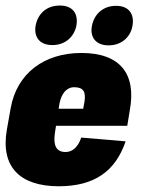

<svg xmlns="http://www.w3.org/2000/svg" viewBox="-37 -646 510 676"><path d="M147.5 -487.3C194.3 -487.3 224.6 -518.1 231.9 -555.7C239.3 -596.7 220.2 -626.5 173.8 -626.5C125.5 -626.5 96.2 -596.7 88.4 -555.7C82 -518.1 100.1 -487.3 147.5 -487.3ZM345.2 -486.3C392.1 -486.3 422.9 -517.1 429.2 -554.2C437 -595.2 418 -625.5 371.6 -625.5C325.2 -625.5 293.9 -595.2 286.6 -554.2C279.3 -517.1 298.8 -486.3 345.2 -486.3ZM169.9 9.8C297.4 9.8 370.1 -44.9 405.3 -148.4L249 -161.6C236.8 -125 215.8 -110.8 193.8 -110.8C161.1 -110.8 149.9 -133.8 156.2 -177.2L160.2 -203.1H411.1L419.9 -257.3C443.4 -383.8 388.2 -459.5 249.5 -459.5C118.7 -459.5 22 -387.7 0.5 -264.6L-12.7 -190.4C-36.1 -58.1 33.7 9.8 169.9 9.8ZM169.4 -263.2 172.9 -283.7C179.2 -314.5 196.3 -338.9 224.1 -338.9C257.8 -338.9 265.1 -321.8 260.7 -289.1L255.9 -263.2Z"/></svg>

Font: Roboto Flex Super Cond Black
Style: Italic
Weight: 900
Width: 3
Italic angle: -10°
Designer: Berlow after Robertson
Foundry: Google
Version: Version 3.200;Glyphs 3.3 (3311)